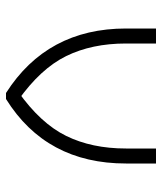

<svg xmlns="http://www.w3.org/2000/svg" viewBox="30 -570 540 640"><g transform="rotate(90 300.0 -250.0)"><path d="M290 0 315 -40Q209 -115 167 -200.5Q125 -286 125 -400V-500H75V-400Q75 -137 290 0ZM310 0Q525 -134 525 -400V-500H475V-400Q475 -286 433 -200.5Q391 -115 285 -40L290 0Z"/></g></svg>

Font: Millimetre
Style: Light
Weight: 200
Designer: Jérémy Landes
Version: Version 1.0